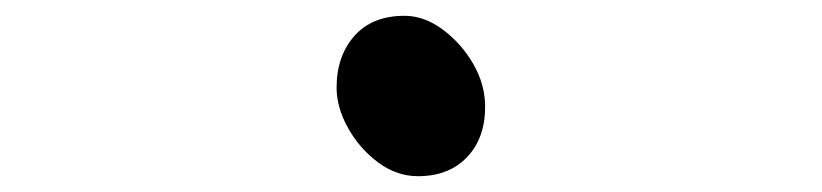

<svg xmlns="http://www.w3.org/2000/svg" viewBox="-20 -491 1040 243"><path d="M509 -268Q482 -268 458.5 -285.5Q435 -303 420.5 -329Q406 -355 406 -380Q406 -420 428.5 -445.5Q451 -471 492 -471Q517 -471 540.5 -453.5Q564 -436 579 -410Q594 -384 594 -356Q594 -316 571 -292Q548 -268 509 -268Z"/></svg>

Font: Moon Stars Kai HW
Style: Bold
Weight: 700
Designer: GuiWonder
Version: Version 1.101